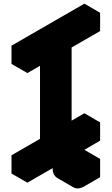

<svg xmlns="http://www.w3.org/2000/svg" viewBox="-20 -950 612 1051"><path d="M442 -130V-30L528 -80V20L442 70Q407 90 381 75Q355 60 355 20Q355 -7 367 -36.5Q379 -66 399 -91.5Q419 -117 442 -130L130 50V-50L286 -140V-640L130 -550V-650L528 -880V-780L372 -690V-190L528 -280V-180ZM528 -280 372 -190 286 -240 442 -330ZM130 -50V50L43 0V-100ZM528 -80 442 -30 355 -80 442 -130ZM442 -130Q419 -117 399 -91.5Q379 -66 367 -36.5Q355 -7 355 20Q355 60 381 75L295 25Q268 10 268 -30Q268 -57 280.5 -86.5Q293 -116 312.5 -141.5Q332 -167 355 -180ZM286 -640V-140L199 -190V-690ZM286 -140 130 -50 43 -100 199 -190ZM528 -880 130 -650 43 -700 442 -930ZM130 -650V-550L43 -600V-700Z"/></svg>

Font: Nabla Normal
Style: Regular
Weight: 400
Designer: Arthur Reinders Folmer
Version: Version 1.000